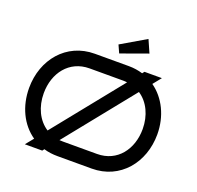

<svg xmlns="http://www.w3.org/2000/svg" viewBox="-152 -1070 1267 1233"><g transform="rotate(20 482.0 -453.5)"><path d="M705 -700 694 -686C664 -695 633 -700 599 -700H366C172 -700 44 -543 44 -350C44 -225 96 -116 186 -54L142 0H261L271 -13C301 -4 332 0 366 0H599C792 0 920 -156 920 -350C920 -473 867 -582 779 -644L824 -700ZM599 -600C607 -600 615 -599 623 -598L249 -133C182 -176 144 -257 144 -350C144 -488 228 -600 366 -600ZM820 -350C820 -212 737 -100 599 -100H366C358 -100 350 -101 342 -101L716 -566C782 -523 820 -442 820 -350ZM657 -907 488 -808 512 -755 695 -821Z"/></g></svg>

Font: Bruno Ace
Style: Regular
Weight: 400
Designer: Astigmatic (AOETI)
Foundry: Astigmatic (AOETI)
Version: Version 1.000